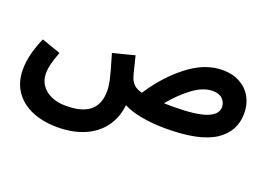

<svg xmlns="http://www.w3.org/2000/svg" viewBox="-98 -689 1617 1168"><g transform="rotate(20 711.0 -104.5)"><path d="M1383 -236Q1383 -119 1283 -53Q1183 13 965 13Q882 13 809 0Q736 -13 690 -38Q681 45 636 106Q591 167 515.5 199Q440 231 342 231Q251 231 179.5 201.5Q108 172 67 113.5Q26 55 26 -28Q26 -125 78 -241L201 -198Q182 -147 174 -114.5Q166 -82 166 -52Q166 -12 187.5 20.5Q209 53 250 72Q291 91 346 91Q452 91 502.5 48.5Q553 6 553 -78Q553 -112 542.5 -157.5Q532 -203 509 -279L501 -307L641 -343L653 -295Q670 -223 677 -205Q687 -181 704 -166Q721 -151 755 -142Q837 -269 947 -354.5Q1057 -440 1171 -440Q1236 -440 1284 -413.5Q1332 -387 1357.5 -341Q1383 -295 1383 -236ZM1243 -226Q1243 -256 1221.5 -278Q1200 -300 1158 -300Q1095 -300 1028 -249.5Q961 -199 903 -128Q919 -127 953 -127Q1109 -127 1176 -152.5Q1243 -178 1243 -226Z"/></g></svg>

Font: Noto Sans Arabic
Style: Bold
Weight: 700
Designer: Nadine Chahine
Foundry: Monotype Imaging Inc.
Version: Version 1.001